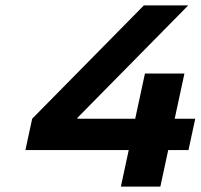

<svg xmlns="http://www.w3.org/2000/svg" viewBox="-20 -690 742 710"><path d="M516 -418 480 -251H266L267 -255L676 -670H512L99 -251L74 -135H456L427 0H573L602 -135H677L702 -251H626L662 -418Z"/></svg>

Font: LT Wave Bold
Style: Italic
Weight: 700
Designer: Daniel Lyons
Version: Version 2.5 (Glyphs App)